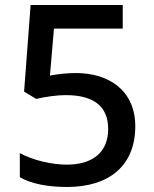

<svg xmlns="http://www.w3.org/2000/svg" viewBox="-20 -785 612 765"><path d="M247 -40C414 -40 519 -124 519 -282C519 -422 417 -494 282 -494C246 -494 213 -490 179 -484L195 -671H469V-765H102L76 -420L124 -391C165 -400 206 -406 242 -406C355 -406 411 -360 411 -271C411 -179 350 -129 246 -129C188 -129 111 -146 59 -175V-79C103 -53 170 -40 247 -40Z"/></svg>

Font: Noto Sans Tamil UI Medium
Style: Regular
Weight: 500
Designer: Jelle Bosma - Monotype Design Team
Foundry: Monotype Imaging Inc.
Version: Version 2.004